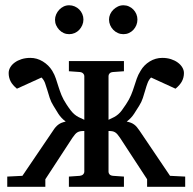

<svg xmlns="http://www.w3.org/2000/svg" viewBox="-20 -716 738 736"><path d="M543.9 0V-28.8L439.9 -188Q434.6 -195.8 430.2 -200.9Q425.8 -206.1 420.9 -209Q416 -211.9 410.2 -212.9Q404.3 -213.9 396 -213.9V-57.1Q396 -52.2 399.9 -47.6Q403.8 -43 413.1 -42L455.1 -39.1V0H244.1V-39.1L286.1 -42Q294.4 -43 298.8 -47.6Q303.2 -52.2 303.2 -57.1V-213.9Q294.4 -213.9 288.3 -212.9Q282.2 -211.9 277.1 -209Q272 -206.1 267.6 -200.9Q263.2 -195.8 257.8 -188L153.8 -28.8V0H7.8V-39.1L65.9 -42L183.1 -214.8Q188 -222.7 193.1 -228.5Q198.2 -234.4 203.9 -238.5Q209.5 -242.7 216.3 -245.4Q223.1 -248 231.9 -250Q214.8 -262.7 203.6 -280Q192.4 -297.4 185.1 -310.1Q175.8 -324.7 170.7 -340.3Q165.5 -356 161.4 -370.6Q157.2 -385.3 152.6 -397.7Q147.9 -410.2 139.2 -418.9L44.9 -376Q27.8 -390.1 20.5 -404.5Q13.2 -418.9 13.2 -436Q13.2 -447.3 19.3 -457.8Q25.4 -468.3 36.4 -476.3Q47.4 -484.4 62.7 -489.3Q78.1 -494.1 96.2 -494.1Q121.6 -494.1 144 -480.5Q166.5 -466.8 180.2 -444.8Q189.5 -429.2 194.3 -414.3Q199.2 -399.4 204.1 -383.8Q209 -368.2 215.6 -351.6Q222.2 -335 234.9 -315.9Q244.1 -301.8 251 -293Q257.8 -284.2 264.9 -278.1Q272 -272 280.8 -267.3Q289.6 -262.7 303.2 -256.8V-424.8Q303.2 -429.7 298.8 -434.3Q294.4 -439 286.1 -439.9L244.1 -442.9V-481.9H455.1V-442.9L413.1 -439.9Q403.8 -439 399.9 -434.3Q396 -429.7 396 -424.8V-256.8Q409.2 -262.7 417.7 -267.3Q426.3 -272 433.3 -278.1Q440.4 -284.2 447 -293Q453.6 -301.8 462.9 -315.9Q475.6 -335 482.4 -351.6Q489.3 -368.2 494.1 -383.8Q499 -399.4 504.2 -414.3Q509.3 -429.2 519 -444.8Q531.7 -466.8 554 -480.5Q576.2 -494.1 602.1 -494.1Q620.1 -494.1 635.3 -489.3Q650.4 -484.4 661.4 -476.3Q672.4 -468.3 678.7 -457.8Q685.1 -447.3 685.1 -436Q685.1 -418.9 677.5 -404.5Q669.9 -390.1 652.8 -376L559.1 -418.9Q550.3 -410.2 545.7 -397.7Q541 -385.3 536.9 -370.6Q532.7 -356 527.6 -340.3Q522.5 -324.7 513.2 -310.1Q505.4 -297.4 494.1 -280Q482.9 -262.7 465.8 -250Q475.1 -248 481.9 -245.4Q488.8 -242.7 494.4 -238.5Q500 -234.4 504.9 -228.5Q509.8 -222.7 515.1 -214.8L631.8 -42L689.9 -39.1V0ZM299.8 -641.1Q299.8 -629.9 295.4 -619.6Q291 -609.4 283.7 -601.6Q276.4 -593.8 266.4 -589.4Q256.3 -585 245.1 -585Q233.9 -585 224.1 -589.4Q214.4 -593.8 207 -601.6Q199.7 -609.4 195.3 -619.1Q190.9 -628.9 190.9 -640.1Q190.9 -650.9 195.3 -660.9Q199.7 -670.9 207 -678.7Q214.4 -686.5 224.1 -691.2Q233.9 -695.8 245.1 -695.8Q256.3 -695.8 266.4 -691.4Q276.4 -687 283.7 -679.7Q291 -672.4 295.4 -662.4Q299.8 -652.3 299.8 -641.1ZM506.8 -641.1Q506.8 -629.9 502.7 -619.6Q498.5 -609.4 491.2 -601.6Q483.9 -593.8 474.1 -589.4Q464.4 -585 453.1 -585Q441.9 -585 431.9 -589.4Q421.9 -593.8 414.3 -601.6Q406.7 -609.4 402.3 -619.6Q397.9 -629.9 397.9 -641.1Q397.9 -651.4 402.3 -661.4Q406.7 -671.4 414.6 -679Q422.4 -686.5 432.1 -691.2Q441.9 -695.8 453.1 -695.8Q464.4 -695.8 474.1 -691.4Q483.9 -687 491.2 -679.4Q498.5 -671.9 502.7 -661.9Q506.8 -651.9 506.8 -641.1Z"/></svg>

Font: Charis SIL Cyr
Style: Regular
Weight: 400
Foundry: SIL International
Version: Version 5.000